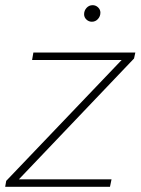

<svg xmlns="http://www.w3.org/2000/svg" viewBox="-27 -722 543 742"><path d="M-7 0 -3 -23 443 -490H97L102 -519H496L491 -496L46 -29H404L398 0ZM328 -638Q316 -638 307 -646.5Q298 -655 298 -667Q298 -681 307.5 -691.5Q317 -702 331 -702Q343 -702 352 -693.5Q361 -685 361 -673Q361 -659 351.5 -648.5Q342 -638 328 -638Z"/></svg>

Font: Montserrat Thin ExtraLight
Style: Italic
Weight: 250
Italic angle: -11.3°
Version: Version 9.000